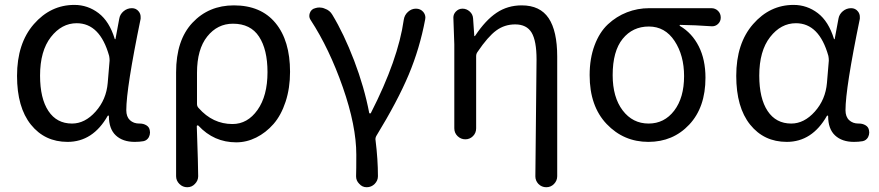

<svg xmlns="http://www.w3.org/2000/svg" viewBox="-20 -577 3654 798"><path d="M260.7 12.7Q166 12.7 108.4 -59.1Q50.8 -130.9 50.8 -261.7Q50.8 -396.5 120.6 -476.6Q190.4 -556.6 289.1 -556.6Q344.7 -556.6 389.6 -522.5Q434.6 -488.3 457 -415Q457 -414.1 458.5 -414.1Q460 -414.1 460 -415L475.6 -499Q478.5 -517.6 493.7 -530.3Q508.8 -543 528.3 -543Q545.9 -543 556.6 -529.3Q564.5 -519.5 564.5 -506.8Q564.5 -502.9 564.5 -499Q504.9 -210 504.9 -119.1Q504.9 -91.8 520 -77.6Q535.2 -63.5 558.6 -63.5Q560.5 -63.5 561.5 -63.5Q576.2 -63.5 588.4 -56.2Q600.6 -48.8 602.5 -35.2Q603.5 -31.2 603.5 -26.4Q603.5 -16.6 598.6 -6.8Q590.8 6.8 576.2 9.8Q559.6 12.7 540 12.7Q490.2 12.7 461.4 -14.2Q432.6 -41 432.6 -94.7Q432.6 -96.7 430.7 -96.7Q428.7 -96.7 427.7 -95.7Q366.2 12.7 260.7 12.7ZM279.3 -63.5Q333 -63.5 377.4 -113.3Q421.9 -163.1 427.7 -232.4L435.5 -325.2Q435.5 -335 433.6 -344.7Q395.5 -480.5 298.8 -480.5Q236.3 -480.5 191.4 -422.9Q146.5 -365.2 146.5 -262.7Q146.5 -168 181.2 -115.7Q215.8 -63.5 279.3 -63.5Z M711.9 155.3V-276.4Q711.9 -410.2 779.8 -482.4Q847.7 -554.7 952.1 -554.7Q1064.5 -554.7 1125 -481.4Q1185.5 -408.2 1185.5 -278.3Q1185.5 -210.9 1167 -154.3Q1148.4 -97.7 1116.7 -61.5Q1085 -25.4 1044.9 -5.4Q1004.9 14.6 961.9 14.6Q869.1 14.6 804.7 -54.7Q802.7 -56.6 800.3 -55.7Q797.9 -54.7 797.9 -52.7Q803.7 115.2 803.7 155.3Q803.7 173.8 790 187.5Q777.3 201.2 758.3 201.2Q739.3 201.2 725.6 187.5Q711.9 173.8 711.9 155.3ZM946.3 -61.5Q1008.8 -61.5 1050.3 -120.1Q1091.8 -178.7 1091.8 -277.3Q1091.8 -371.1 1056.6 -424.8Q1021.5 -478.5 948.2 -478.5Q883.8 -478.5 841.3 -425.3Q798.8 -372.1 798.8 -274.4V-144.5Q798.8 -134.8 805.7 -127.9Q864.3 -61.5 946.3 -61.5Z M1550.8 155.3Q1550.8 173.8 1537.1 187.5Q1523.4 201.2 1503.9 201.2Q1485.4 201.2 1472.7 186.5Q1460 173.8 1460 156.2Q1460 155.3 1460 154.3Q1460.9 128.9 1460.9 66.4Q1460.9 -53.7 1404.8 -214.4Q1348.6 -375 1271.5 -493.2Q1265.6 -502 1265.6 -510.7Q1265.6 -516.6 1267.6 -522.5Q1273.4 -539.1 1290 -543Q1298.8 -545.9 1307.6 -545.9Q1319.3 -545.9 1330.1 -541Q1350.6 -534.2 1361.3 -515.6Q1409.2 -436.5 1451.7 -325.7Q1494.1 -214.8 1514.6 -107.4Q1515.6 -105.5 1518.1 -105.5Q1520.5 -105.5 1521.5 -107.4Q1634.8 -329.1 1658.2 -495.1Q1661.1 -514.6 1675.8 -527.8Q1690.4 -541 1709 -541Q1727.5 -541 1739.3 -527.3Q1748 -516.6 1748 -503.9Q1748 -500 1747.1 -496.1Q1724.6 -376 1678.7 -266.6Q1632.8 -157.2 1543.9 -11.7Q1539.1 -2.9 1541 6.8Q1550.8 85.9 1550.8 155.3Z M2295.9 155.3Q2295.9 173.8 2282.7 187.5Q2269.5 201.2 2250.5 201.2Q2231.4 201.2 2217.8 187.5Q2205.1 173.8 2205.1 156.2L2210 -330.1Q2210 -407.2 2189.5 -441.4Q2168.9 -475.6 2121.1 -475.6Q2077.1 -475.6 2042.5 -450.2Q2007.8 -424.8 1964.8 -361.3Q1959 -353.5 1959 -343.8V-43.9Q1959 -24.4 1945.8 -11.2Q1932.6 2 1914.1 2Q1895.5 2 1881.8 -11.2Q1868.2 -24.4 1868.2 -43.9V-392.6L1864.3 -503.9Q1864.3 -517.6 1874 -528.3Q1885.7 -541 1902.3 -541Q1918.9 -541 1932.1 -529.3Q1945.3 -517.6 1946.3 -500L1951.2 -428.7Q1951.2 -426.8 1952.6 -426.8Q1954.1 -426.8 1955.1 -428.7Q1998 -493.2 2043.9 -523.9Q2089.8 -554.7 2148.4 -554.7Q2224.6 -554.7 2260.3 -501.5Q2295.9 -448.2 2295.9 -341.8Z M2674.8 12.7Q2572.3 12.7 2501.5 -61.5Q2430.7 -135.7 2430.7 -264.6Q2430.7 -334 2451.2 -388.7Q2471.7 -443.4 2506.8 -476.1Q2542 -508.8 2585.9 -525.9Q2629.9 -543 2678.7 -543H2936.5Q2953.1 -543 2964.4 -531.7Q2975.6 -520.5 2975.6 -503.9Q2975.6 -488.3 2964.4 -477.5Q2953.1 -466.8 2937.5 -467.8Q2869.1 -472.7 2806.6 -473.6Q2804.7 -473.6 2804.7 -471.7Q2804.7 -469.7 2806.6 -468.8Q2856.4 -439.5 2884.3 -384.3Q2912.1 -329.1 2912.1 -253.9Q2912.1 -130.9 2844.7 -59.1Q2777.3 12.7 2674.8 12.7ZM2675.8 -63.5Q2741.2 -63.5 2782.2 -117.2Q2823.2 -170.9 2823.2 -260.7Q2823.2 -346.7 2783.7 -406.7Q2744.1 -466.8 2676.8 -466.8Q2609.4 -466.8 2567.9 -415.5Q2526.4 -364.3 2526.4 -264.6Q2526.4 -172.9 2567.9 -118.2Q2609.4 -63.5 2675.8 -63.5Z M3250 12.7Q3155.3 12.7 3097.7 -59.1Q3040 -130.9 3040 -261.7Q3040 -396.5 3109.9 -476.6Q3179.7 -556.6 3278.3 -556.6Q3334 -556.6 3378.9 -522.5Q3423.8 -488.3 3446.3 -415Q3446.3 -414.1 3447.8 -414.1Q3449.2 -414.1 3449.2 -415L3464.8 -499Q3467.8 -517.6 3482.9 -530.3Q3498 -543 3517.6 -543Q3535.2 -543 3545.9 -529.3Q3553.7 -519.5 3553.7 -506.8Q3553.7 -502.9 3553.7 -499Q3494.1 -210 3494.1 -119.1Q3494.1 -91.8 3509.3 -77.6Q3524.4 -63.5 3547.9 -63.5Q3549.8 -63.5 3550.8 -63.5Q3565.4 -63.5 3577.6 -56.2Q3589.8 -48.8 3591.8 -35.2Q3592.8 -31.2 3592.8 -26.4Q3592.8 -16.6 3587.9 -6.8Q3580.1 6.8 3565.4 9.8Q3548.8 12.7 3529.3 12.7Q3479.5 12.7 3450.7 -14.2Q3421.9 -41 3421.9 -94.7Q3421.9 -96.7 3419.9 -96.7Q3418 -96.7 3417 -95.7Q3355.5 12.7 3250 12.7ZM3268.6 -63.5Q3322.3 -63.5 3366.7 -113.3Q3411.1 -163.1 3417 -232.4L3424.8 -325.2Q3424.8 -335 3422.9 -344.7Q3384.8 -480.5 3288.1 -480.5Q3225.6 -480.5 3180.7 -422.9Q3135.7 -365.2 3135.7 -262.7Q3135.7 -168 3170.4 -115.7Q3205.1 -63.5 3268.6 -63.5Z"/></svg>

Font: irohamaru Regular
Style: Regular
Weight: 400
Designer: [Source Han Sans]
Ryoko NISHIZUKA  (kana & ideographs); Paul D. Hunt (Latin, Greek & Cyrillic); Wenlong ZHANG  (bopomofo
Version: Version 1.00